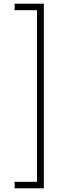

<svg xmlns="http://www.w3.org/2000/svg" viewBox="-20 -852 368 1038"><path d="M59 131V166H217V-832H59V-797H180V131Z"/></svg>

Font: Noto Sans Gurmukhi UI ExtraLight
Style: Regular
Weight: 200
Designer: Jelle Bosma - Monotype Design Team
Foundry: Monotype Imaging Inc.
Version: Version 2.004